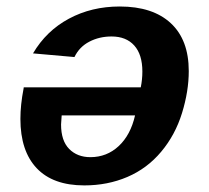

<svg xmlns="http://www.w3.org/2000/svg" viewBox="-20 -558 640 588"><path d="M346.7 -538.1Q447.8 -538.1 502.9 -487.1Q558.1 -436 558.1 -340.3Q558.1 -278.8 537.4 -211.7Q516.6 -144.5 473.6 -93.3Q430.7 -42 370.1 -16.1Q309.6 9.8 238.3 9.8Q142.1 9.8 92.3 -43Q42.5 -95.7 42.5 -193.8Q42.5 -236.8 52.2 -286.6L52.7 -290.5H411.1Q416 -314.9 416 -338.9Q416 -391.1 391.1 -418.7Q366.2 -446.3 321.8 -446.3Q284.2 -446.3 253.7 -430.4Q223.1 -414.6 208 -383.3L81.1 -394.5Q121.6 -463.4 190.9 -500.7Q260.3 -538.1 346.7 -538.1ZM256.8 -76.7Q307.1 -76.7 343.5 -110.6Q379.9 -144.5 393.6 -204.6H168.9L167 -176.8Q167 -127 191.9 -101.8Q216.8 -76.7 256.8 -76.7Z"/></svg>

Font: Liberation Mono
Style: Bold Italic
Weight: 700
Italic angle: -12°
Monospace: yes
Designer: Steve Matteson
Foundry: Ascender Corporation
Version: Version 2.1.5